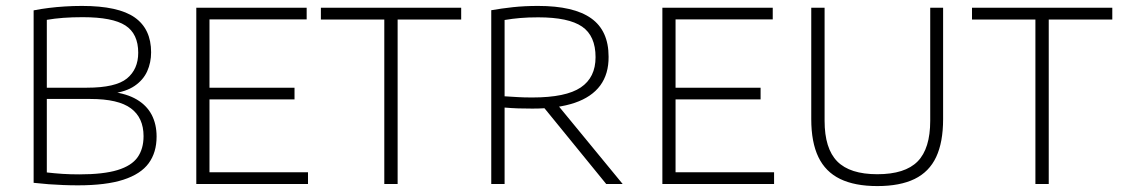

<svg xmlns="http://www.w3.org/2000/svg" viewBox="-20 -621 3782 648"><path d="M243 4.5Q217.5 4.5 193.2 3.5Q169 2.5 144.5 0.8Q120 -1 93.5 -4V-586Q118.5 -591 144.8 -594.2Q171 -597.5 199 -599.2Q227 -601 256.5 -601Q379.5 -601 434.8 -562Q490 -523 490 -444.5Q490 -410 476.8 -380.5Q463.5 -351 434.2 -331Q405 -311 356 -305L357.5 -311Q408 -305 441.5 -285.2Q475 -265.5 491.8 -233.8Q508.5 -202 508.5 -160Q508.5 -106.5 481.8 -70Q455 -33.5 396.5 -14.5Q338 4.5 243 4.5ZM247.5 -32.5Q329 -32.5 376.5 -47Q424 -61.5 444.2 -90Q464.5 -118.5 464.5 -161.5Q464.5 -223.5 422 -255.2Q379.5 -287 285 -287H129.5V-325H273Q370.5 -325 408.5 -356.2Q446.5 -387.5 446.5 -443Q446.5 -507 403.2 -535Q360 -563 259 -563Q224 -563 193.8 -560.8Q163.5 -558.5 138 -554V-39Q164 -36 190.5 -34.2Q217 -32.5 247.5 -32.5Z M642.5 0V-595H1015V-555.5H687V-39.5H1019.5V0ZM672.5 -285.5V-325H974V-285.5Z M1277 0V-555H1063V-595H1536.5V-555H1322V0Z M1638 0V-586.5Q1672 -592.5 1711.2 -596.8Q1750.5 -601 1796 -601Q1916.5 -601 1975.2 -559.2Q2034 -517.5 2034 -429.5Q2034.5 -371.5 2005.8 -332.5Q1977 -293.5 1919.8 -274Q1862.5 -254.5 1777 -254.5Q1752 -254.5 1728.8 -255.2Q1705.5 -256 1683 -258V0ZM2026 0 1797 -281H1850.5L2081.5 0ZM1776.5 -292Q1890 -292 1940 -325.8Q1990 -359.5 1990 -428Q1990 -500 1944.5 -531.2Q1899 -562.5 1796.5 -562.5Q1762 -562.5 1735.8 -560.2Q1709.5 -558 1683 -553.5V-296Q1709.5 -294.5 1728.8 -293.2Q1748 -292 1776.5 -292Z M2215.5 0V-595H2588V-555.5H2260V-39.5H2592.5V0ZM2245.5 -285.5V-325H2547V-285.5Z M2941 7Q2865 7 2815.5 -17Q2766 -41 2742 -91Q2718 -141 2718 -219V-595H2763V-213.5Q2763 -119.5 2805.8 -76.2Q2848.5 -33 2941 -33Q3034.5 -33 3077 -76.2Q3119.5 -119.5 3119.5 -213.5V-595H3163V-219Q3163 -141 3139.5 -91Q3116 -41 3066.8 -17Q3017.5 7 2941 7Z M3474.5 0V-555H3260.5V-595H3734V-555H3519.5V0Z"/></svg>

Font: Encode Sans SC Condensed Thin ExtraLight
Style: Regular
Weight: 250
Version: Version 3.002